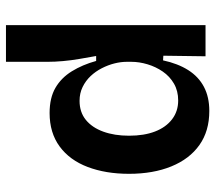

<svg xmlns="http://www.w3.org/2000/svg" viewBox="-60 -516 739 660"><g transform="rotate(90 310.0 -186.5)"><path d="M67 163V-265V-523H174L172 -378L188 -377Q199 -428 221.5 -463.5Q244 -499 279 -517.5Q314 -536 362 -536Q431 -536 479 -502Q527 -468 552.5 -405.5Q578 -343 578 -260Q578 -180 554.5 -118Q531 -56 484 -21.5Q437 13 369 13Q317 13 282.5 -7Q248 -27 225.5 -63.5Q203 -100 190 -147H173Q178 -119 183 -90Q188 -61 190.5 -33Q193 -5 193 20V163ZM327 -90Q366 -90 392.5 -111.5Q419 -133 433 -171.5Q447 -210 447 -260Q447 -312 432.5 -349.5Q418 -387 390.5 -408Q363 -429 326 -429Q293 -429 268 -414.5Q243 -400 226.5 -376Q210 -352 201.5 -323.5Q193 -295 193 -268V-252Q193 -232 198.5 -210Q204 -188 215 -166.5Q226 -145 242 -128Q258 -111 279.5 -100.5Q301 -90 327 -90Z"/></g></svg>

Font: Bricolage Grotesque 24pt SemiBold
Style: Regular
Weight: 600
Designer: Mathieu Triay
Foundry: Atelier Triay
Version: Version 1.001;gftools[0.9.33.dev8+g029e19f]